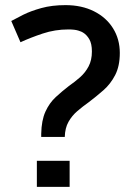

<svg xmlns="http://www.w3.org/2000/svg" viewBox="-20 -730 511 750"><path d="M141 -195V-207Q142 -260 157.5 -294Q173 -328 198 -351Q223 -374 249 -394Q272 -410 292.5 -428Q313 -446 326 -470.5Q339 -495 339 -529Q339 -559 329 -576.5Q319 -594 304 -603Q300 -606 286 -610.5Q272 -615 247 -615Q195 -615 147 -599Q99 -583 60 -565L24 -648Q42 -658 71 -672.5Q100 -687 141.5 -698.5Q183 -710 236 -710Q299 -710 347 -686Q395 -662 421.5 -619.5Q448 -577 448 -523Q448 -472 430 -437Q412 -402 384 -377.5Q356 -353 327 -331Q303 -314 282 -296Q261 -278 247.5 -254Q234 -230 233 -195ZM124 0V-102H252V0Z"/></svg>

Font: Ruda SemiBold
Style: Regular
Weight: 600
Designer: Mariela Monsalve and Angelina Sanchez
Foundry: Mariela Monsalve and Angelina Sanchez
Version: Version 2.001